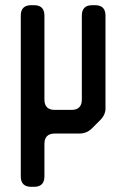

<svg xmlns="http://www.w3.org/2000/svg" viewBox="-20 -505 486 739"><path d="M100 214H111Q151 214 151 174V49Q151 9 191 9H285Q314 9 334 -11L366 -43Q388 -65 386 -93V-445Q386 -485 346 -485H335Q295 -485 295 -445V-122Q295 -82 255 -82H191Q151 -82 151 -122V-445Q151 -485 111 -485H100Q60 -485 60 -445V174Q60 214 100 214Z"/></svg>

Font: WD-XL Lubrifont TC
Style: Regular
Weight: 400
Designer: [WD-XL Lubrifont] Copyright 2020-2022 (c) NightFurySL2001, Skr-ZERO; [ZCOOL QingKe HuangYou] Copyright 2018-2022 (c) The
Version: Version 2.001;hotconv 1.1.1;makeotfexe 2.6.0